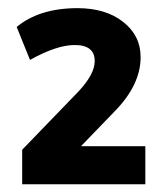

<svg xmlns="http://www.w3.org/2000/svg" viewBox="-20 -740 410 478"><path d="M35.2 -281.2V-367.2L175.8 -512.7Q215.8 -555.7 215.8 -587.9Q215.8 -627.9 166 -627.9Q121.1 -627.9 54.7 -590.8L21.5 -672.9Q78.1 -719.7 172.9 -719.7Q243.2 -719.7 286.6 -685.5Q330.1 -651.4 330.1 -597.7Q330.1 -528.3 264.6 -461.9L181.6 -376H341.8V-281.2Z"/></svg>

Font: Min Sans Bold
Style: Regular
Weight: 700
Designer: Jinseong-Kim, NotoSansCJK, Nunito
Foundry: Jinseong-Kim
Version: Version 1.400;Glyphs 3.1.2 (3151)